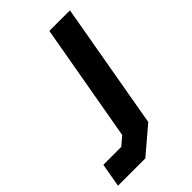

<svg xmlns="http://www.w3.org/2000/svg" viewBox="-365 -575 870 870"><g transform="rotate(-45 70.0 -140.0)"><path d="M-127 104H-12L29 69L129 -498H261L154 111L28 218H-147Z"/></g></svg>

Font: Chakra Petch
Style: Bold Italic
Weight: 700
Italic angle: -10°
Designer: Katatrad Aksorn Co.,Ltd.
Foundry: Cadson Demak Co.,Ltd.
Version: Version 1.000; ttfautohint (v1.6)